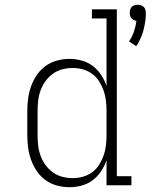

<svg xmlns="http://www.w3.org/2000/svg" viewBox="-20 -774 640 802"><path d="M549 -581 519 -601Q532 -620 539.5 -642Q547 -664 550 -687Q544 -688 538.5 -690.5Q533 -693 529 -698Q525 -703 523.5 -709Q522 -715 522 -721Q522 -727 524 -734Q526 -741 530.5 -745.5Q535 -750 541.5 -752Q548 -754 555 -754Q562 -754 568.5 -752Q575 -750 580 -745.5Q585 -741 587 -734Q589 -727 589 -721V-708Q587 -674 577.5 -641.5Q568 -609 549 -581ZM270 8Q244 8 218 1Q192 -6 170.5 -21.5Q149 -37 134 -59Q119 -81 110 -106Q101 -131 97.5 -157.5Q94 -184 94 -210V-310Q94 -336 97.5 -362.5Q101 -389 110 -414Q119 -439 134 -461Q149 -483 170.5 -498.5Q192 -514 218 -521Q244 -528 270 -528Q296 -528 321.5 -521Q347 -514 367.5 -498.5Q388 -483 402.5 -461Q417 -439 425 -415V-697H364V-735H468V-38H529V0H425V-105Q417 -81 402.5 -59Q388 -37 367.5 -21.5Q347 -6 321.5 1Q296 8 270 8ZM284 -30Q306 -30 327 -36Q348 -42 365.5 -55Q383 -68 394.5 -86.5Q406 -105 413 -125Q420 -145 422.5 -166.5Q425 -188 425 -210V-310Q425 -332 422.5 -353.5Q420 -375 413 -395Q406 -415 394.5 -433.5Q383 -452 365.5 -465Q348 -478 327 -484Q306 -490 284 -490Q262 -490 240.5 -484.5Q219 -479 201 -466Q183 -453 170 -435Q157 -417 149.5 -396.5Q142 -376 139.5 -354Q137 -332 137 -310V-210Q137 -188 139.5 -166Q142 -144 149.5 -123.5Q157 -103 170 -85Q183 -67 201 -54Q219 -41 240.5 -35.5Q262 -30 284 -30Z"/></svg>

Font: Iosevka Etoile Extralight
Style: Regular
Weight: 200
Designer: Belleve Invis
Foundry: Belleve Invis
Version: Version 22.1.2; ttfautohint (v1.8.4)